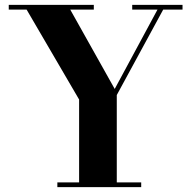

<svg xmlns="http://www.w3.org/2000/svg" viewBox="-20 -770 789 790"><path d="M216 0V-19.5H305.5V-360.5L89.5 -730.5H16V-750H366V-730.5H269L452 -404L628 -730.5H524V-750H731V-730.5H651.5L460.5 -379V-19.5H561V0Z"/></svg>

Font: Bodoni Moda 11pt
Style: Bold
Weight: 700
Designer: Owen Earl
Foundry: indestructible type
Version: Version 2.004